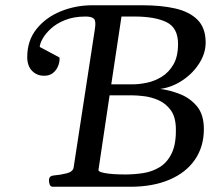

<svg xmlns="http://www.w3.org/2000/svg" viewBox="-20 -713 852 733"><path d="M167 -24.9Q167 -41.5 184.6 -43Q211.9 -45.4 235.4 -51.5Q258.8 -57.6 261.2 -74.2L342.3 -602.5Q347.2 -632.8 338.6 -641.4Q330.1 -649.9 307.1 -649.9Q261.2 -649.9 227.8 -636.2Q194.3 -622.6 173.3 -602.8Q152.3 -583 142.1 -564Q131.8 -544.9 131.8 -533.7L206.1 -494.1Q207.5 -494.1 207.5 -488.8Q207.5 -473.6 200.9 -458.7Q194.3 -443.8 181.4 -433.8Q168.5 -423.8 148.9 -423.8Q120.6 -423.8 102.3 -442.6Q84 -461.4 84 -495.1Q84 -558.1 119.4 -602.3Q154.8 -646.5 211.7 -669.7Q268.6 -692.9 332 -692.9H524.4Q595.2 -692.9 648.9 -680.7Q702.6 -668.5 733.4 -638.2Q764.2 -607.9 765.1 -553.7Q766.1 -512.2 741.9 -473.1Q717.8 -434.1 677.7 -407Q637.7 -379.9 591.8 -373.5Q629.4 -368.7 667.7 -353.5Q706.1 -338.4 732.2 -306.9Q758.3 -275.4 758.3 -220.2Q758.3 -152.8 724.1 -103.3Q689.9 -53.7 626.7 -26.9Q563.5 0 477.1 0H181.2Q172.4 0 169.4 -9.5Q166.5 -19 167 -24.9ZM356 -64.9Q355 -59.1 366.9 -55.4Q378.9 -51.8 396.7 -49.8Q414.6 -47.9 431.6 -47.4Q448.7 -46.9 457.5 -46.9Q492.2 -46.9 526.9 -52.2Q561.5 -57.6 590.1 -75.2Q618.7 -92.8 635.7 -128.2Q652.8 -163.6 651.4 -223.6Q650.4 -267.1 631.8 -292.5Q613.3 -317.9 585.9 -330.1Q558.6 -342.3 530.8 -345.7Q502.9 -349.1 483.9 -349.1H398.4ZM404.8 -391.1H488.3Q511.7 -391.1 541 -397.2Q570.3 -403.3 597.4 -419.9Q624.5 -436.5 642.1 -466.8Q659.7 -497.1 659.7 -545.4Q659.7 -606.9 615.7 -628.4Q571.8 -649.9 493.7 -649.9H443.8Z"/></svg>

Font: Gelasio
Style: Italic
Weight: 400
Italic angle: -8.5°
Designer: Eben Sorkin
Foundry: Eben Sorkin
Version: Version 1.008